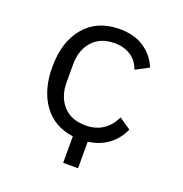

<svg xmlns="http://www.w3.org/2000/svg" viewBox="-122 -636 844 884"><g transform="rotate(20 300.0 -194.0)"><path d="M282 10Q188 -2 136 -73.5Q84 -145 84 -258Q84 -382 146 -455Q208 -528 317 -528Q389 -528 437 -496Q485 -464 508 -409L444 -375Q430 -415 397 -437Q364 -459 317 -459Q248 -459 209 -415.5Q170 -372 170 -302V-214Q170 -144 209 -100.5Q248 -57 319 -57Q369 -57 404 -80.5Q439 -104 459 -147L516 -108Q495 -60 454.5 -29Q414 2 355 10V140H282Z"/></g></svg>

Font: iA Writer Quattro V
Style: Regular
Weight: 400
Designer: Mike Abbink, Paul van der Laan, Pieter van Rosmalen, Oliver Reichenstein
Foundry: Information Architects Inc.
Version: Version 2.000